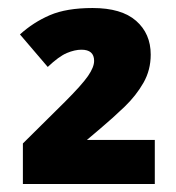

<svg xmlns="http://www.w3.org/2000/svg" viewBox="-20 -875 439 479"><path d="M366.2 -416H37.1V-517.1L142.1 -621.1Q184.1 -663.1 199.5 -685.3Q214.8 -707.5 214.8 -723.1Q214.8 -751 183.1 -751Q166.5 -751 146.7 -742.7Q127 -734.4 99.1 -708L29.8 -789.1Q63 -819.3 104.5 -837.2Q146 -855 210.9 -855Q283.2 -855 319.6 -823Q356 -791 356 -738.8Q356 -700.2 337.9 -668.5Q319.8 -636.7 291 -608.9Q262.2 -581.1 229 -553.2L196.8 -525.9H366.2Z"/></svg>

Font: Open Sans ExtraBold
Style: Regular
Weight: 800
Designer: Monotype Design Team
Foundry: Monotype Imaging Inc.
Version: Version 3.003; ttfautohint (v1.8.4)